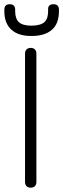

<svg xmlns="http://www.w3.org/2000/svg" viewBox="-22 -866 292 886"><path d="M120 0C120 0 120 0 120 0C111.5 0 105 -2.5 100.5 -7C96 -11.5 93.5 -18 93.5 -26.5C93.5 -26.5 93.5 -26.5 93.5 -26.5C93.5 -26.5 93.5 -618.5 93.5 -618.5C93.5 -627 96 -633.5 100.5 -638C105 -642.5 111.5 -645 120 -645C120 -645 120 -645 120 -645C128 -645 134.5 -642.5 139 -638C143.5 -633.5 146 -627 146 -618.5C146 -618.5 146 -618.5 146 -618.5C146 -618.5 146 -26.5 146 -26.5C146 -18 143.5 -11.5 139 -7C134.5 -2.5 128 0 120 0ZM124.5 -700C124.5 -700 124.5 -700 124.5 -700C83.5 -699.5 52 -709.5 30.5 -729C9 -748.5 -2 -777 -2 -814.5C-2 -814.5 -2 -814.5 -2 -814.5C-2 -814.5 -2 -821.5 -2 -821.5C-2 -838 6.5 -846.5 23 -846.5C23 -846.5 23 -846.5 23 -846.5C39.5 -846.5 48 -838 48 -821.5C48 -821.5 48 -821.5 48 -821.5C48 -821.5 48 -814.5 48 -814.5C48 -791 54 -774 65.5 -763.5C77 -753 96.5 -747.5 124 -747.5C124 -747.5 124 -747.5 124 -747.5C152 -748 171.5 -753.5 183 -764C194.5 -774.5 200 -791 200 -814.5C200 -814.5 200 -814.5 200 -814.5C200 -814.5 200 -824.5 200 -824.5C200 -839 208.5 -846.5 225 -846.5C225 -846.5 225 -846.5 225 -846.5C241.5 -846.5 250 -838 250 -821.5C250 -821.5 250 -821.5 250 -821.5C250 -821.5 250 -814.5 250 -814.5C250 -776 239 -747 217.5 -728.5C195.5 -709.5 164.5 -700 124.5 -700Z"/></svg>

Font: Jura-Fortis-Regular
Style: Regular
Weight: 500
Designer: Daniel Johnson, Alexei Vanyashin, Mirko Velimirovic
Foundry: Daniel Johnson
Version: ""